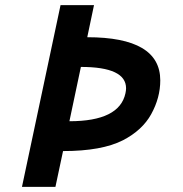

<svg xmlns="http://www.w3.org/2000/svg" viewBox="-20 -731 716 751"><path d="M251.5 -256.8Q447.3 -256.8 470.7 -366.2Q473.1 -377.4 473.1 -385.7Q473.1 -469.2 296.4 -469.2ZM216.8 -710.9H347.7L321.3 -585.4Q606.9 -585.4 606.9 -416.5Q606.9 -348.6 571.3 -284.2Q536.6 -221.7 461.4 -182.6Q378.4 -140.1 226.6 -140.1L196.8 0H65.9Z"/></svg>

Font: Tuffy
Style: BoldItalic
Weight: 700
Italic angle: -12°
Designer: Thatcher Ulrich, Karoly Barta, Michael Everson
Version: Version 001.271